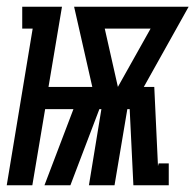

<svg xmlns="http://www.w3.org/2000/svg" viewBox="-46 -550 580 570"><path d="M-26 0 51 -465H20V-530H138L98 -292H228L174 -530H514L381 -292H412L423 -57L425 -65H455V0H350L339 -226H332L294 0H218L255 -226H249L163 0H86L172 -226H88L50 0ZM304 -292 401 -465H265Z"/></svg>

Font: Iosevka Slab
Style: Bold Italic
Weight: 700
Italic angle: -9°
Monospace: yes
Designer: Belleve Invis
Foundry: Belleve Invis
Version: Version 11.1.0; ttfautohint (v1.8.3)